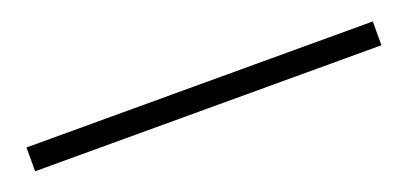

<svg xmlns="http://www.w3.org/2000/svg" viewBox="-15 -29 580 273"><g transform="rotate(-20 275.0 108.0)"><path d="M13 126H537V90H13Z"/></g></svg>

Font: Genne Gothic ExtraLight
Style: Regular
Weight: 250
Designer: Ryoko NISHIZUKA (kana & ideographs); Paul D. Hunt (Latin, Greek & Cyrillic); Wenlong ZHANG (bopomofo); Sandoll Communica
Foundry: Adobe Systems Incorporated
Version: Version 1.004;PS 1.004;hotconv 16.6.51;makeotf.lib2.5.65220